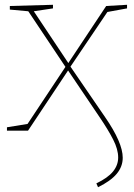

<svg xmlns="http://www.w3.org/2000/svg" viewBox="-20 -545 558 801"><path d="M510 -510 428 -495 274 -267 418 -57Q492 50 492 113Q492 150 467 180Q442 210 389 236L382 220Q430 197 451.5 170.5Q473 144 473 112Q473 78 452 37Q431 -4 397 -54L264 -251L97 0H9V-14L95 -28L253 -266L98 -498L21 -505V-520L201 -525V-510L121 -498L265 -282L423 -520L510 -525Z"/></svg>

Font: Bitter Pro Thin
Style: Regular
Weight: 250
Designer: Sol Matas, and Bitter project Authors
Foundry: Sol Matas
Version: Version 1.010